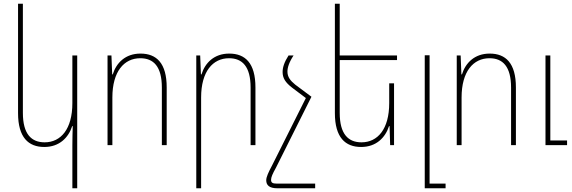

<svg xmlns="http://www.w3.org/2000/svg" viewBox="-20 -780 3077 1032"><path d="M395 232V-482H369V-226C369 -86 307 -15 220 -15C149 -15 103 -59 103 -173V-760H77V-172C77 -41 133 10 218 10C299 10 348 -40 368 -102H371C370 -68 369 -36 369 0V232Z M558 0H584V-256C584 -396 647 -467 734 -467C805 -467 850 -423 850 -309V0H876V-310C876 -441 821 -492 735 -492C654 -492 605 -442 586 -380H583L579 -482H558Z M1035 232H1061V-256C1061 -396 1124 -467 1211 -467C1282 -467 1327 -423 1327 -309V0H1353V-310C1353 -441 1298 -492 1212 -492C1131 -492 1082 -442 1063 -380H1060L1056 -482H1035Z M1411 189C1411 215 1427 232 1471 232H1674V207H1469C1443 207 1437 201 1437 186C1437 173 1445 154 1463 122L1654 -260L1567 -325C1541 -346 1525 -366 1525 -395C1525 -416 1533 -444 1558 -482H1531C1508 -446 1499 -418 1499 -393C1499 -361 1513 -337 1551 -308L1624 -253L1442 110C1423 146 1411 171 1411 189Z M2098 -332H2072V-226C2072 -86 2010 -15 1923 -15C1852 -15 1806 -59 1806 -173V-457H2114V-482H1806V-760H1780V-172C1780 -41 1836 10 1921 10C2002 10 2051 -40 2071 -102H2074L2077 0H2098Z M2263 232H2375V207H2289V-483H2263Z M2435 0H2461V-256C2461 -396 2524 -467 2611 -467C2682 -467 2727 -423 2727 -309V0H2753V-310C2753 -441 2698 -492 2612 -492C2531 -492 2482 -442 2463 -380H2460L2456 -482H2435ZM2912 0H3028V-25H2938V-482H2912Z"/></svg>

Font: Noto Sans Armenian SemiCondensed Thin
Style: Regular
Weight: 100
Width: 4
Designer: Monotype Design Team
Foundry: Monotype Imaging Inc.
Version: Version 2.008